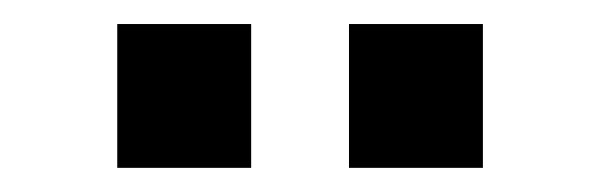

<svg xmlns="http://www.w3.org/2000/svg" viewBox="-20 -743 497 159"><path d="M77.1 -604V-723.1H188V-604ZM269 -604V-723.1H379.9V-604Z"/></svg>

Font: Rawline
Style: Bold
Weight: 700
Designer: Matt McInerney, Pablo Impallari, Rodrigo Fuenzalida
Foundry: Matt McInerney, Pablo Impallari, Rodrigo Fuenzalida
Version: Version 4.020;PS 004.020;hotconv 1.0.88;makeotf.lib2.5.64775